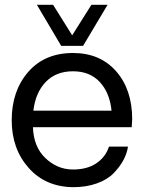

<svg xmlns="http://www.w3.org/2000/svg" viewBox="-20 -775 604 800"><path d="M234.9 -584 133.8 -754.9H201.2L280.8 -627.9L360.8 -754.9H428.2L326.2 -584ZM530.8 -277.8Q530.8 -269 528.8 -245.1H117.2Q120.1 -163.1 168.9 -116.5Q217.8 -69.8 280.8 -68.8Q340.8 -67.9 380.4 -94Q419.9 -120.1 434.1 -164.1H513.2Q509.3 -136.2 494.6 -108.6Q480 -81.1 454.1 -54Q428.2 -26.9 384 -11Q339.8 4.9 285.2 4.9Q169.9 3.9 99.4 -75.4Q28.8 -154.8 28.8 -273.9Q28.8 -396 97.4 -475.1Q166 -554.2 284.2 -554.2Q397 -554.2 463.9 -478Q530.8 -401.9 530.8 -277.8ZM284.2 -478Q213.4 -478 170.7 -433.6Q127.9 -389.2 119.1 -314H444.8Q437 -389.2 395.5 -433.6Q354 -478 284.2 -478Z"/></svg>

Font: ø
Style: ø
Weight: 400
Designer: Samuel Oakes
Foundry: Samuel Oakes
Version: Version 1.000;PS 001.000;hotconv 1.0.88;makeotf.lib2.5.64775